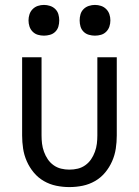

<svg xmlns="http://www.w3.org/2000/svg" viewBox="-20 -753 565 781"><path d="M262 8Q235 8 208.5 2.5Q182 -3 158.5 -16.5Q135 -30 117.5 -51Q100 -72 89 -97Q78 -122 74 -148.5Q70 -175 70 -202V-520H149V-202Q149 -185 151 -168.5Q153 -152 159 -135.5Q165 -119 174.5 -105Q184 -91 198 -81Q212 -71 228.5 -67Q245 -63 262 -63Q280 -63 296.5 -67Q313 -71 327 -81Q341 -91 350.5 -105Q360 -119 366 -135.5Q372 -152 374 -168.5Q376 -185 376 -202V-520H455V-202Q455 -175 451 -148.5Q447 -122 436 -97Q425 -72 407.5 -51Q390 -30 366.5 -16.5Q343 -3 316.5 2.5Q290 8 262 8ZM366 -608Q354 -608 341.5 -611.5Q329 -615 320 -624Q311 -633 307.5 -645Q304 -657 304 -670Q304 -683 307.5 -695Q311 -707 320 -716Q329 -725 341.5 -729Q354 -733 366 -733Q379 -733 391 -729Q403 -725 412 -716Q421 -707 425 -695Q429 -683 429 -670Q429 -657 425 -645Q421 -633 412 -624Q403 -615 391 -611.5Q379 -608 366 -608ZM159 -608Q146 -608 134 -611.5Q122 -615 113 -624Q104 -633 100 -645Q96 -657 96 -670Q96 -683 100 -695Q104 -707 113 -716Q122 -725 134 -729Q146 -733 159 -733Q171 -733 183.5 -729Q196 -725 205 -716Q214 -707 217.5 -695Q221 -683 221 -670Q221 -657 217.5 -645Q214 -633 205 -624Q196 -615 183.5 -611.5Q171 -608 159 -608Z"/></svg>

Font: Iosevka Pride
Style: Regular
Weight: 400
Monospace: yes
Designer: Belleve Invis
Foundry: Belleve Invis
Version: Version 30.3.1; ttfautohint (v1.8.4)